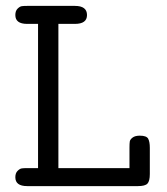

<svg xmlns="http://www.w3.org/2000/svg" viewBox="-20 -631 565 651"><path d="M32 -30Q32 -44 39.5 -51.5Q47 -59 53.5 -60Q60 -61 72 -61H109V-550H72Q32 -550 32 -580Q32 -594 39.5 -601.5Q47 -609 53.5 -610Q60 -611 72 -611H234Q275 -611 275 -580Q275 -550 234 -550H178V-61H419V-130Q419 -144 420 -151Q421 -158 429.5 -164.5Q438 -171 454 -171Q477 -171 482.5 -160.5Q488 -150 488 -130V-41Q488 -17 480 -8.5Q472 0 448 0H72Q32 0 32 -30Z"/></svg>

Font: CMU Typewriter Text
Style: Regular
Weight: 500
Monospace: yes
Version: Version 0.7.0